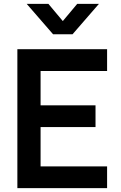

<svg xmlns="http://www.w3.org/2000/svg" viewBox="-20 -975 625 995"><path d="M70 0V-720H535V-607.2H190.3V-429.3H475V-316.5H190.3V-112.8H535V0ZM118.3 -955H230.8L305.5 -865.8L380.2 -955H492.7L356 -797.5H255Z"/></svg>

Font: Hauora
Style: Regular
Weight: 400
Designer: Wayne Shih
Foundry: WCYS
Version: Version 1.001